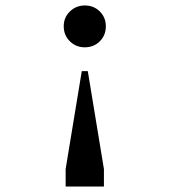

<svg xmlns="http://www.w3.org/2000/svg" viewBox="-20 -506 620 702"><path d="M301 -246 360 112V176H220V112L279 -246ZM290 -486Q323 -486 345 -464Q367 -442 367 -410Q367 -377 345 -355Q323 -333 290 -333Q258 -333 235.5 -355Q213 -377 213 -410Q213 -442 235.5 -464Q258 -486 290 -486Z"/></svg>

Font: Sometype Mono SemiBold
Style: Regular
Weight: 600
Designer: Ryoichi Tsunekawa
Foundry: Dharma Type
Version: Version 1.001